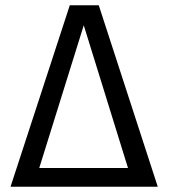

<svg xmlns="http://www.w3.org/2000/svg" viewBox="-20 -709 640 729"><path d="M579 0H20L245 -689H355ZM129 -71H466L298 -613Z"/></svg>

Font: Fira Mono
Style: Regular
Weight: 400
Designer: Carrois Corporate & Edenspiekermann AG
Foundry: Carrois Corporate GbR & Edenspiekermann AG
Version: Version 3.206